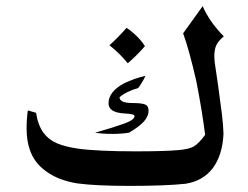

<svg xmlns="http://www.w3.org/2000/svg" viewBox="-20 -601 811 628"><path d="M681 -417 682 -399 693 -324Q702 -260 706 -226.5Q710 -193 711 -164Q708 -94 676 -51Q644 -9 587 0Q524 7 401 7Q295 7 234 -1Q170 -11 129 -42Q92 -69 78 -110Q67 -139 67 -182Q67 -212 71 -240L98 -232Q104 -192 122 -167Q139 -144 166 -132.5Q193 -121 234 -115Q298 -106 425 -106Q519 -106 563 -110Q600 -113 615.5 -123Q631 -133 651 -160Q640 -245 622 -336Q599 -437 579 -492L643 -581Q664 -531 712 -482Q694 -467 687.5 -453Q681 -439 681 -417ZM402 -167Q377 -163 348 -163Q315 -163 291 -167Q351 -184 385.5 -196.5Q420 -209 420 -221Q420 -225 412.5 -227Q405 -229 386 -230Q335 -233 335 -263Q335 -301 385 -328Q420 -345 456 -353Q445 -330 432 -313Q393 -302 371 -283Q371 -264 414 -264Q442 -264 454 -259.5Q466 -255 466 -239Q466 -221 451 -204Q436 -187 402 -167ZM454 -450Q429 -421 398 -394Q371 -427 338 -453Q366 -478 394 -510Q412 -498 428.5 -481.5Q445 -465 454 -450Z"/></svg>

Font: Mirza Medium
Style: Regular
Weight: 500
Designer: Arabic design by Kourosh Beigpour, Latin design by Eduardo Tunni, engineering by Lasse Fister
Version: Version 1.0010g